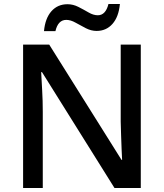

<svg xmlns="http://www.w3.org/2000/svg" viewBox="-20 -936 816 956"><path d="M681 0H550L189 -577H185Q187 -537 190 -485.5Q193 -434 193 -380V0H95V-714H225L585 -140H588Q587 -161 585.5 -193Q584 -225 583 -261.5Q582 -298 581 -330V-714H681ZM199 -781Q205 -845 236 -880Q267 -915 316 -915Q344 -915 370.5 -901.5Q397 -888 421 -874Q445 -860 467 -860Q506 -860 520 -916H577Q571 -852 540 -817Q509 -782 461 -782Q434 -782 407.5 -795.5Q381 -809 356.5 -823Q332 -837 310 -837Q269 -837 256 -781Z"/></svg>

Font: Noto Sans Sinhala Medium
Style: Regular
Weight: 500
Designer: Jelle Bosma - Monotype Design Team
Foundry: Monotype Imaging Inc.
Version: Version 2.006; ttfautohint (v1.8.4.7-5d5b)